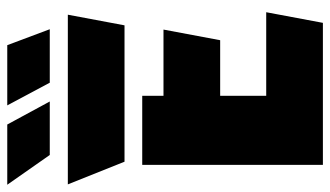

<svg xmlns="http://www.w3.org/2000/svg" viewBox="-216 -716 931 542"><g transform="rotate(-90 250.0 -445.5)"><path d="M64 -560 0 -720H479L449 -560ZM55 -510H250V-450H437L407 -290H250V-160H486L456 0H55ZM393 -891 438 -771H287L223 -891ZM169 -891 234 -771H83L-1 -891Z"/></g></svg>

Font: Protest Guerrilla
Style: Regular
Weight: 400
Designer: Octavio Pardo
Foundry: Ashler Design
Version: Version 2.005; ttfautohint (v1.8.4.7-5d5b)